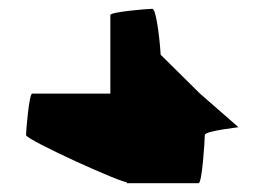

<svg xmlns="http://www.w3.org/2000/svg" viewBox="-20 -630 615 435"><path d="M39 -324C39 -313 267 -210 267 -218V-215H430C438 -215 444 -313 444 -324C444 -334 528 -342 520 -342L433 -418L344 -506C344 -513 336 -610 325 -610C314 -610 230 -603 230 -596V-418H53C46 -418 39 -334 39 -324Z"/></svg>

Font: Ampere
Style: Regular
Weight: 400
Version: Version 1